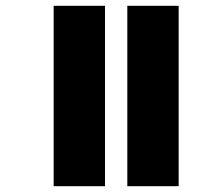

<svg xmlns="http://www.w3.org/2000/svg" viewBox="-20 -642 713 662"><path d="M419 -622H596V0H419ZM165 -622H342V0H165Z"/></svg>

Font: Noto Sans Black
Style: Regular
Weight: 900
Designer: Monotype Design Team
Foundry: Monotype Imaging Inc.
Version: Version 2.007